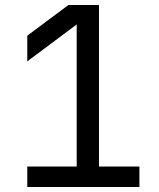

<svg xmlns="http://www.w3.org/2000/svg" viewBox="-20 -750 639 770"><path d="M89.4 0V-82H287.6V-651.9L89.4 -503.9V-606.9L254.4 -730H377V-82H539.1V0Z"/></svg>

Font: UDEV Gothic 35
Style: Regular
Weight: 400
Version: v2.1.0; ttfautohint (v1.8.4.7-5d5b-dirty) -l 6 -r 45 -G 200 